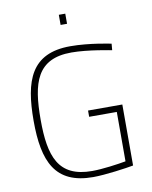

<svg xmlns="http://www.w3.org/2000/svg" viewBox="-95 -948 810 1026"><g transform="rotate(-10 309.5 -435.0)"><path d="M511 -313V-45C467 -37 383 -25 327 -25C143 -25 103 -143 103 -343C103 -542 139 -668 327 -668C418 -668 544 -642 544 -642L547 -677C547 -677 432 -702 327 -702C114 -702 65 -561 65 -343C65 -121 121 8 327 8C393 8 511 -9 547 -16V-347H361V-313ZM331 -823V-878H296V-823Z"/></g></svg>

Font: RazerF5 Thin
Style: Regular
Weight: 250
Foundry: Razer Inc.
Version: Version 2